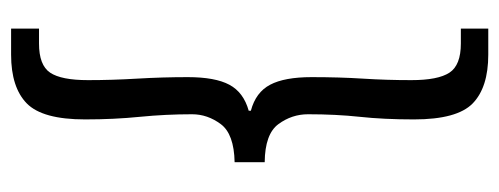

<svg xmlns="http://www.w3.org/2000/svg" viewBox="-297 -451 900 346"><g transform="rotate(-90 153.0 -278.0)"><path d="M227.5 151.9Q168.5 151.9 139.6 123.8Q110.8 95.7 110.8 18.1Q110.8 -36.6 115.5 -79.8Q120.1 -123 120.1 -172.9Q120.1 -202.1 102.3 -226.3Q84.5 -250.5 33.7 -251V-305.2Q84.5 -306.2 102.3 -330.1Q120.1 -354 120.1 -381.8Q120.1 -429.2 115.5 -475.8Q110.8 -522.5 110.8 -574.7Q110.8 -651.4 139.6 -679.7Q168.5 -708 227.5 -708H274.4V-657.7H247.6Q208.5 -657.7 195.1 -637.7Q181.6 -617.7 181.6 -569.3Q181.6 -526.4 184.3 -481Q187 -435.5 187 -389.6Q187 -340.3 173.3 -314.7Q159.7 -289.1 126.5 -279.8V-275.9Q159.7 -267.1 173.3 -241.2Q187 -215.3 187 -166.5Q187 -116.2 184.3 -74Q181.6 -31.7 181.6 13.2Q181.6 61.5 195.1 82Q208.5 102.5 247.6 102.5H274.4V151.9Z"/></g></svg>

Font: Varta Light Medium
Style: Regular
Weight: 500
Version: Version 1.004